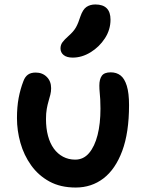

<svg xmlns="http://www.w3.org/2000/svg" viewBox="-20 -830 657 860"><path d="M319 10Q251 10 201.5 -17Q152 -44 119.5 -89.5Q87 -135 71.5 -190Q56 -245 56 -301Q56 -351 63.5 -391Q71 -431 85 -467Q92 -486 105 -495.5Q118 -505 140 -505Q170 -505 189.5 -485.5Q209 -466 209 -435Q209 -420 205.5 -406Q202 -392 197.5 -377Q193 -362 189.5 -342.5Q186 -323 186 -297Q186 -255 195 -221.5Q204 -188 221 -164.5Q238 -141 262.5 -128Q287 -115 317 -115Q354 -115 379 -144.5Q404 -174 417 -225Q430 -276 430 -343Q430 -367 429 -384.5Q428 -402 426.5 -416.5Q425 -431 425 -447Q425 -475 436 -490.5Q447 -506 476 -506Q502 -506 520 -492Q538 -478 548 -445.5Q558 -413 558 -359Q558 -236 527.5 -154Q497 -72 443.5 -31Q390 10 319 10ZM306 -572Q279 -572 265 -583.5Q251 -595 251 -613Q251 -629 260 -641Q269 -653 286 -668Q310 -689 320.5 -708Q331 -727 340 -756Q351 -788 367.5 -799Q384 -810 407 -810Q441 -810 458 -793Q475 -776 475 -742Q475 -697 450 -658.5Q425 -620 386 -596Q347 -572 306 -572Z"/></svg>

Font: Shantell Sans Light SemiBold
Style: Regular
Weight: 600
Version: Version 1.008;[ac192a2d6]